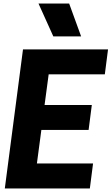

<svg xmlns="http://www.w3.org/2000/svg" viewBox="-20 -1057 626 1077"><path d="M435 -853ZM435 -853H279L196 -1037H368ZM484 0H7L109 -780H586L568 -640H253L230 -468H495L477 -328H212L187 -140H502Z"/></svg>

Font: Tanohe Sans
Style: Bold Italic
Weight: 700
Designer: Village Type and Design LLC & Cristiano Sobral
Foundry: Cooper Hewitt Smithsonian Design Museum
Version: Version 1.00;September 29, 2021;FontCreator 13.0.0.2655 64-b